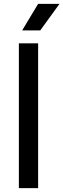

<svg xmlns="http://www.w3.org/2000/svg" viewBox="-20 -977 329 997"><path d="M78 0H178V-752H78ZM95 -819H189L289 -957H178Z"/></svg>

Font: Hibana 45 SubMedium
Style: Regular
Weight: 500
Width: 6
Designer: pygmalion
Foundry: ybstudio
Version: Version 2021.007;FEAKit 1.0